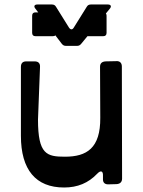

<svg xmlns="http://www.w3.org/2000/svg" viewBox="-20 -820 636 854"><path d="M138 -659H215C220 -659 224 -660 226 -663L255 -625C260 -619 265 -616 273 -616H323C331 -616 336 -619 341 -625L369 -659H439C449 -659 454 -664 454 -674V-750C454 -754 453 -758 451 -760L469 -782C477 -792 473 -800 460 -800H384C376 -800 370 -797 366 -790L308 -697C302 -687 294 -687 287 -697L229 -790C225 -797 219 -800 211 -800H146C133 -800 129 -792 137 -782L150 -765H138C128 -765 123 -760 123 -750V-674C123 -664 128 -659 138 -659ZM522 -524C522 -540 513 -549 498 -548L450 -547C434 -546 425 -539 425 -523L426 -296C427 -161 366 -123 269 -123C188 -123 149 -133 149 -288L158 -522C159 -539 150 -547 134 -547H97C81 -547 73 -539 73 -522V-216C73 -65 139 14 265 14C325 14 373 -6 412 -47C428 -64 439 -60 438 -38V-25C437 -9 445 0 461 0L498 -1C514 -2 523 -10 523 -26Z"/></svg>

Font: OpenDyslexic3
Style: Regular
Weight: 400
Designer: Abelardo Gonzalez
Version: Version 3.001;PS 003.001;hotconv 1.0.88;makeotf.lib2.5.64775